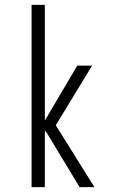

<svg xmlns="http://www.w3.org/2000/svg" viewBox="-20 -770 490 790"><path d="M110 0V-750H164.5V-276.5H166L298 -500H359L209.5 -254.5L368.5 0H307.5L168.5 -230H164.5V0Z"/></svg>

Font: Trispace Condensed ExtraLight
Style: Regular
Weight: 200
Width: 3
Designer: Tyler Finck
Foundry: Etcetera Type Company
Version: Version 1.210; ttfautohint (v1.8.3)